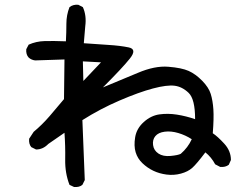

<svg xmlns="http://www.w3.org/2000/svg" viewBox="-20 -760 1040 804"><path d="M290 23 271 14Q252 -35 253 -92Q254 -149 250 -204L182 -157Q160 -134 131 -134L111 -144Q100 -157 102 -179L121 -208Q156 -237 187.5 -273.5Q219 -310 248 -345L250 -511L127 -507Q111 -509 100 -519Q88 -532 90 -554L100 -573Q131 -587 167 -588Q203 -589 256 -587Q258 -625 258 -661Q258 -697 271 -730Q286 -742 308 -740L327 -730Q343 -695 337 -650L331 -579Q382 -575 432.5 -572Q483 -569 519 -561.5Q555 -554 524 -515Q493 -476 411 -394Q487 -425 557.5 -455Q628 -485 684.5 -480.5Q741 -476 770 -463Q799 -450 826.5 -422Q854 -394 862.5 -366.5Q871 -339 873.5 -302Q876 -265 871 -202Q891 -189 919 -158.5Q947 -128 947 -90L938 -70Q924 -59 902 -61L881 -72Q865 -102 840 -122Q803 -73 785 -57Q767 -41 737.5 -33Q708 -25 677.5 -29Q647 -33 622 -45Q597 -57 576.5 -76.5Q556 -96 548 -122.5Q540 -149 546 -185.5Q552 -222 582 -249Q612 -276 647.5 -281Q683 -286 721 -280Q759 -274 797 -261Q797 -345 770 -371Q743 -397 711 -401Q679 -405 620.5 -389.5Q562 -374 480.5 -339Q399 -304 325 -257L335 -6L325 14Q312 25 290 23ZM737 -116Q767 -142 783 -177Q757 -194 726.5 -203Q696 -212 669.5 -208.5Q643 -205 630.5 -190Q618 -175 621 -152.5Q624 -130 643.5 -117Q663 -104 694.5 -107Q726 -110 737 -116ZM403 -499 327 -503 329 -421Z"/></svg>

Font: Kosefont JP
Style: Regular
Weight: 400
Designer: Nozomi Seto 瀬戸のぞみ
Version: Version 3.00;June 19, 2020